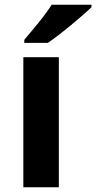

<svg xmlns="http://www.w3.org/2000/svg" viewBox="-20 -786 404 806"><path d="M227 0H78V-546H227ZM364 -756Q350 -742 327 -722Q304 -702 277.5 -680Q251 -658 225.5 -638.5Q200 -619 181 -606H82V-619Q98 -638 119.5 -663.5Q141 -689 162 -716.5Q183 -744 197 -766H364Z"/></svg>

Font: Noto Sans Nag Mundari
Style: Bold
Weight: 700
Version: Version 1.000